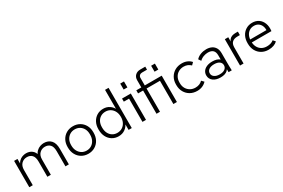

<svg xmlns="http://www.w3.org/2000/svg" viewBox="99 -1869 4448 3018"><g transform="rotate(-30 2323.0 -360.0)"><path d="M79 0V-478H140V-355L125 -356Q140 -406 168 -434.5Q196 -463 230.5 -475.5Q265 -488 298 -488Q361 -488 404.5 -455Q448 -422 463 -353H440Q457 -405 487.5 -434.5Q518 -464 554 -476Q590 -488 622 -488Q701 -488 749 -437.5Q797 -387 797 -281V0H735V-274Q735 -357 700 -393Q665 -429 608 -429Q550 -429 510 -389.5Q470 -350 470 -275V0H407V-274Q407 -357 372.5 -393Q338 -429 281 -429Q222 -429 182 -389.5Q142 -350 142 -275V0Z M1150 10Q1082 10 1029 -21.5Q976 -53 946 -108.5Q916 -164 916 -237V-246Q916 -317 946 -371.5Q976 -426 1029 -457Q1082 -488 1150 -488Q1217 -488 1270 -457.5Q1323 -427 1353 -372.5Q1383 -318 1383 -248V-237Q1383 -164 1353 -108.5Q1323 -53 1270 -21.5Q1217 10 1150 10ZM1150 -47Q1200 -47 1238.5 -71.5Q1277 -96 1298.5 -138.5Q1320 -181 1320 -237V-248Q1320 -302 1298.5 -343Q1277 -384 1238.5 -407.5Q1200 -431 1150 -431Q1100 -431 1061.5 -407Q1023 -383 1001 -341.5Q979 -300 979 -246V-237Q979 -181 1001 -138.5Q1023 -96 1061.5 -71.5Q1100 -47 1150 -47Z M1699 10Q1634 10 1583 -21.5Q1532 -53 1503.5 -108.5Q1475 -164 1475 -237V-246Q1475 -317 1504 -371.5Q1533 -426 1583.5 -457Q1634 -488 1699 -488Q1764 -488 1813 -454Q1862 -420 1887 -363L1875 -348V-730H1939V0H1881V-134L1892 -121Q1866 -60 1816 -25Q1766 10 1699 10ZM1707 -47Q1757 -47 1796 -71Q1835 -95 1857 -138.5Q1879 -182 1879 -239Q1879 -296 1857 -339Q1835 -382 1796 -406.5Q1757 -431 1707 -431Q1658 -431 1619.5 -407.5Q1581 -384 1560 -342.5Q1539 -301 1539 -246V-237Q1539 -180 1560 -137.5Q1581 -95 1619.5 -71Q1658 -47 1707 -47Z M2133 0V-450L2162 -422H2038V-478H2197V0ZM2131 -588V-696H2199V-588Z M2694 0V-450L2723 -422H2297V-478H2758V0ZM2388 0V-609Q2388 -664 2423 -697Q2458 -730 2513 -730H2605V-675H2513Q2486 -675 2468.5 -657.5Q2451 -640 2451 -614V0ZM2692 -588V-696H2760V-588Z M3126 10Q3055 10 3000.5 -21Q2946 -52 2914.5 -107Q2883 -162 2883 -233V-246Q2883 -317 2914.5 -371.5Q2946 -426 3000.5 -457Q3055 -488 3126 -488Q3178 -488 3220 -470Q3262 -452 3292 -418L3252 -378Q3228 -402 3196.5 -415.5Q3165 -429 3125 -429Q3074 -429 3033 -406Q2992 -383 2969 -341.5Q2946 -300 2946 -246V-233Q2946 -178 2969.5 -137Q2993 -96 3033.5 -72.5Q3074 -49 3126 -49Q3165 -49 3197 -61.5Q3229 -74 3254 -100L3293 -60Q3263 -27 3220.5 -8.5Q3178 10 3126 10Z M3696 0 3695 -174 3688 -193V-310Q3688 -372 3657 -401Q3626 -430 3567 -430Q3528 -430 3486.5 -415Q3445 -400 3414 -369L3383 -414Q3417 -451 3466.5 -469.5Q3516 -488 3569 -488Q3623 -488 3664 -468.5Q3705 -449 3728 -410Q3751 -371 3751 -311V-159Q3751 -119 3751.5 -79.5Q3752 -40 3754 0ZM3549 10Q3465 10 3415.5 -28.5Q3366 -67 3366 -130Q3366 -171 3388 -203.5Q3410 -236 3453 -255Q3496 -274 3556 -274Q3639 -274 3684.5 -237Q3730 -200 3730 -139H3718Q3718 -69 3676 -29.5Q3634 10 3549 10ZM3561 -39Q3621 -39 3654.5 -64.5Q3688 -90 3688 -131Q3688 -173 3654.5 -197.5Q3621 -222 3560 -222Q3500 -222 3465 -197.5Q3430 -173 3430 -131Q3430 -90 3465 -64.5Q3500 -39 3561 -39Z M3904 0V-478H3966V-364L3956 -365Q3965 -411 3985.5 -435.5Q4006 -460 4035.5 -469.5Q4065 -479 4100 -479H4141V-416H4095Q4036 -416 4002 -386Q3968 -356 3968 -290V0Z M4420 10Q4350 10 4296 -21.5Q4242 -53 4212 -108.5Q4182 -164 4182 -237V-247Q4182 -317 4209.5 -371Q4237 -425 4287.5 -456.5Q4338 -488 4403 -488Q4470 -488 4518 -455Q4566 -422 4589 -362Q4612 -302 4602 -222H4228V-275H4568L4540 -247Q4547 -304 4531 -345.5Q4515 -387 4482 -409.5Q4449 -432 4404 -432Q4355 -432 4319.5 -408.5Q4284 -385 4264.5 -343.5Q4245 -302 4245 -247V-237Q4245 -182 4267 -139.5Q4289 -97 4329 -73Q4369 -49 4423 -49Q4461 -49 4492.5 -59Q4524 -69 4546 -88L4582 -47Q4555 -20 4513 -5Q4471 10 4420 10Z"/></g></svg>

Font: SUSE Thin Light
Style: Regular
Weight: 300
Version: Version 1.000